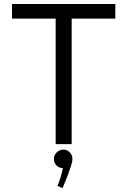

<svg xmlns="http://www.w3.org/2000/svg" viewBox="-20 -720 636 959"><path d="M556 -627H338V0H258V-627H40V-700H556ZM249.3 73.7Q249.3 54.7 263.1 41.3Q276.9 28 296.7 27.1Q315.7 27.1 329.5 42.2Q343.3 57.3 341.6 76.3Q341.6 86.6 335.5 106Q329.5 125.5 321.3 147.9Q313.1 170.3 304.9 189.7Q296.7 209.1 292.4 219.5L266.5 208.3Q272.6 197.1 281.2 169.9Q289.8 142.7 294.1 119.4Q274.3 119.4 261.8 106Q249.3 92.7 249.3 73.7Z"/></svg>

Font: Kulim Park
Style: Regular
Weight: 400
Designer: Noponies / Dale Sattler
Foundry: Noponies
Version: Version 1.000; ttfautohint (v1.8.3)